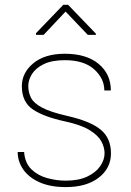

<svg xmlns="http://www.w3.org/2000/svg" viewBox="-20 -759 538 789"><path d="M409.7 -129.4Q409.7 -153.3 396.5 -178Q383.3 -202.6 348.6 -224.1Q314 -245.6 248.5 -259.8Q160.2 -278.8 115 -309.3Q69.8 -339.8 69.8 -404.8Q69.8 -460 116.9 -499Q164.1 -538.1 246.6 -538.1Q335.4 -538.1 385.5 -496.3Q435.5 -454.6 435.5 -387.2H408.7Q408.7 -436.5 366.9 -474.1Q325.2 -511.7 246.6 -511.7Q193.4 -511.7 160.2 -495.6Q127 -479.5 111.6 -455.1Q96.2 -430.7 96.2 -405.8Q96.2 -378.9 107.7 -356.7Q119.1 -334.5 153.6 -316.4Q188 -298.3 256.3 -282.7Q351.1 -261.2 393.6 -226.3Q436 -191.4 436 -128.9Q436 -67.9 386 -29.1Q335.9 9.8 250.5 9.8Q186.5 9.8 142.3 -10Q98.1 -29.8 75.4 -62.7Q52.7 -95.7 52.7 -134.3H79.1Q82.5 -88.9 109.1 -63.2Q135.7 -37.6 174.1 -27.1Q212.4 -16.6 250.5 -16.6Q302.7 -16.6 338.1 -33.2Q373.5 -49.8 391.6 -75.9Q409.7 -102.1 409.7 -129.4ZM259.8 -739.3 374 -620.6V-615.7H340.8L249.5 -711.4L159.2 -615.7H127.9V-622.6L240.2 -739.3Z"/></svg>

Font: Vazirmatn FD Thin
Style: Regular
Weight: 100
Designer: Saber Rastikerdar
Foundry: Saber Rastikerdar
Version: Version 33.003